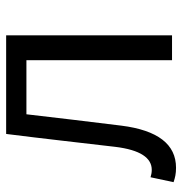

<svg xmlns="http://www.w3.org/2000/svg" viewBox="-4 -576 593 625"><g transform="rotate(-90 292.5 -263.5)"><path d="M59 13C135 13 181 -46 196 -165C209 -269 221 -371 233 -474H409V0H490V-540H169C154 -422 141 -304 127 -185C117 -103 91 -66 52 -66C42 -66 35 -68 28 -70L12 5C27 10 39 13 59 13Z"/></g></svg>

Font: Noto Sans JP DemiLight
Style: Regular
Weight: 350
Designer: Ryoko NISHIZUKA 西塚涼子 (kana, bopomofo & ideographs); Paul D. Hunt (Latin, Greek & Cyrillic); Sandoll Communications 산돌커뮤니
Foundry: Adobe
Version: Version 2.004;hotconv 1.0.118;makeotfexe 2.5.65603